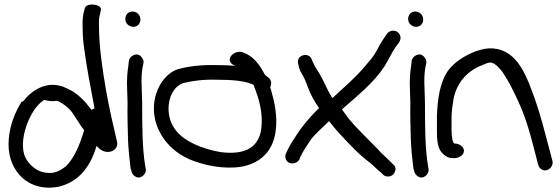

<svg xmlns="http://www.w3.org/2000/svg" viewBox="-20 -761 2530 867"><path d="M407 -271C402 -270 397 -268 393 -265C367 -300 333 -340 282 -362C191 -408 115 -344 86 -305C83 -303 79 -302 77 -301C50 -257 26 -202 20 -138C13 -68 32 -12 67 28C96 61 152 98 240 83H241C346 60 393 -24 416 -102C427 -90 445 -73 471 -75C502 -78 514 -102 508 -123C491 -196 472 -276 458 -358C443 -448 427 -547 427 -644C426 -664 427 -680 430 -690L435 -714C445 -741 376 -751 364 -727L358 -705C354 -688 352 -667 353 -642C353 -619 354 -590 358 -557C370 -461 390 -363 407 -271ZM89 -64C76 -110 88 -163 103 -203C119 -244 144 -287 178 -309V-310C198 -305 217 -302 237 -306C262 -297 292 -273 306 -253L337 -206C343 -196 350 -185 360 -173C342 -112 315 -44 275 -8C243 15 219 28 168 15C131 3 99 -31 89 -64Z M582 -640C601 -640 614 -654 614 -673C614 -693 598 -709 578 -709C558 -709 546 -693 546 -675C546 -655 563 -640 582 -640ZM556 -294C556 -270 555 -244 556 -217L558 -134C559 -95 566 -27 570 2V3L572 4C573 8 573 10 574 15C576 22 583 31 588 34C612 53 643 27 638 0L636 -10C622 -92 622 -199 622 -294C622 -319 620 -341 620 -362V-363C618 -397 619 -431 624 -458L628 -476C630 -486 625 -496 620 -502C600 -529 567 -509 562 -488V-487L560 -467C555 -436 552 -401 554 -361C554 -340 556 -318 556 -294Z M722 -131C751 -92 796 -54 858 -33C911 -14 990 4 1069 -8C1160 -24 1215 -83 1225 -172C1234 -235 1219 -303 1205 -351L1200 -367C1207 -380 1207 -399 1192 -411L1177 -422C1159 -457 1134 -496 1098 -515L1085 -521C1043 -545 989 -492 1035 -467H1037L1042 -464C1017 -466 989 -467 958 -467C891 -469 830 -462 782 -448C734 -432 700 -385 685 -337C660 -257 685 -181 722 -131ZM808 -386C847 -396 901 -403 956 -401H957C1031 -401 1087 -396 1125 -378L1127 -372C1148 -319 1169 -252 1160 -181C1150 -103 1097 -59 977 -74C889 -89 812 -124 775 -171C764 -186 755 -200 750 -216C725 -291 755 -369 808 -386Z M1342 -431V-430C1353 -412 1361 -393 1370 -368C1382 -334 1399 -304 1421 -273C1381 -236 1344 -188 1330 -168C1310 -138 1288 -106 1275 -76L1270 -64L1269 -63C1268 -57 1268 -49 1271 -42C1282 -14 1321 -20 1331 -40L1332 -41L1336 -52C1347 -76 1367 -106 1386 -134C1400 -151 1426 -177 1466 -214C1480 -196 1495 -177 1511 -160C1553 -115 1599 -64 1651 -26C1670 -11 1682 5 1703 20L1710 28C1717 35 1726 36 1733 36C1754 36 1766 17 1766 1C1766 -9 1760 -15 1753 -21C1737 -37 1721 -53 1702 -70C1681 -94 1655 -118 1628 -146C1598 -177 1563 -211 1541 -244L1524 -267C1599 -333 1667 -387 1716 -461C1737 -495 1745 -516 1766 -548L1783 -571C1787 -578 1790 -587 1788 -596C1782 -627 1743 -630 1728 -609L1712 -586C1689 -552 1681 -527 1658 -497C1645 -482 1632 -466 1618 -450C1575 -401 1532 -366 1481 -318C1459 -350 1445 -391 1424 -426C1412 -447 1400 -461 1395 -477H1394L1389 -489C1379 -530 1313 -514 1327 -471L1330 -458V-457C1333 -448 1336 -437 1342 -431Z M1859 -640C1878 -640 1891 -654 1891 -673C1891 -693 1875 -709 1855 -709C1835 -709 1823 -693 1823 -675C1823 -655 1840 -640 1859 -640ZM1833 -294C1833 -270 1832 -244 1833 -217L1835 -134C1836 -95 1843 -27 1847 2V3L1849 4C1850 8 1850 10 1851 15C1853 22 1860 31 1865 34C1889 53 1920 27 1915 0L1913 -10C1899 -92 1899 -199 1899 -294C1899 -319 1897 -341 1897 -362V-363C1895 -397 1896 -431 1901 -458L1905 -476C1907 -486 1902 -496 1897 -502C1877 -529 1844 -509 1839 -488V-487L1837 -467C1832 -436 1829 -401 1831 -361C1831 -340 1833 -318 1833 -294Z M1982 -65C1993 -55 2006 -47 2022 -47H2032C2055 -47 2075 -62 2075 -80C2075 -98 2055 -113 2032 -113H2031C2023 -120 2019 -145 2019 -175V-238C2020 -258 2022 -278 2026 -301C2036 -380 2086 -440 2158 -467C2185 -479 2195 -483 2213 -472C2223 -466 2235 -454 2249 -436C2263 -415 2279 -389 2293 -360C2336 -274 2356 -224 2385 -114L2410 -18C2412 -9 2418 0 2426 4C2451 19 2480 -7 2475 -33L2449 -131C2420 -243 2404 -295 2370 -382C2348 -434 2321 -494 2265 -525C2212 -553 2165 -544 2117 -525C2070 -505 2029 -477 2004 -443C1967 -391 1956 -317 1953 -238V-175C1953 -136 1953 -89 1982 -65Z"/></svg>

Font: Stray Cat
Style: ExBdExt
Weight: 800
Version: Version 1.0